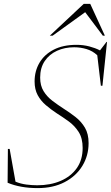

<svg xmlns="http://www.w3.org/2000/svg" viewBox="-20 -955 569 985"><path d="M434.5 -221Q434.5 -156.5 402.5 -104Q370.5 -51.5 311.8 -20.8Q253 10 173.5 10Q84.5 10 19 -17.5L20.5 -191H29.5L59.5 -23Q86 -12 115.5 -8.2Q145 -4.5 171 -4.5Q238.5 -4.5 291 -27Q343.5 -49.5 373.8 -92.2Q404 -135 404 -196Q404 -245.5 383.8 -277.5Q363.5 -309.5 333 -331.8Q302.5 -354 271.5 -373.5Q241 -393.5 215 -415.8Q189 -438 173.2 -467.2Q157.5 -496.5 157.5 -537Q157.5 -590 182.2 -632.5Q207 -675 255 -700Q303 -725 372.5 -725Q407 -725 437.8 -717Q468.5 -709 493 -696.5L526.5 -740H529L505.5 -515H497.5L479 -671.5Q455 -694 424 -703.2Q393 -712.5 360.5 -712.5Q312 -712.5 272.5 -694.5Q233 -676.5 209.5 -641.8Q186 -607 186 -557Q186 -516 203.5 -487.5Q221 -459 249 -437.8Q277 -416.5 308 -396.5Q339 -377 368 -354.2Q397 -331.5 415.8 -299.8Q434.5 -268 434.5 -221ZM235.5 -772 409.5 -935H443L518 -772H507.5L417 -892.5L250 -772Z"/></svg>

Font: Newsreader Display ExtraLight
Style: Italic
Weight: 275
Italic angle: -17°
Designer: Hugues Gentile
Foundry: Production Type
Version: Version 1.002